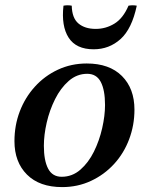

<svg xmlns="http://www.w3.org/2000/svg" viewBox="-20 -710 577 744"><path d="M318 -424Q278 -424 246.5 -396.5Q215 -369 193.5 -326Q172 -283 161 -235Q150 -187 150 -145Q150 -88 166.5 -56.5Q183 -25 219 -25L221 15Q133 15 84.5 -33.5Q36 -82 36 -163Q36 -224 56.5 -278Q77 -332 115 -374Q153 -416 204.5 -440Q256 -464 316 -464ZM219 -25Q260 -25 291.5 -52.5Q323 -80 344 -122.5Q365 -165 376 -213.5Q387 -262 387 -303Q387 -361 370.5 -392.5Q354 -424 318 -424L316 -464Q404 -464 452.5 -415.5Q501 -367 501 -285Q501 -225 480.5 -170.5Q460 -116 422 -74.5Q384 -33 332.5 -9Q281 15 221 15ZM478 -688Q494 -691 510 -688Q491 -598 447 -558.5Q403 -519 343 -519Q275 -519 246 -564Q217 -609 226 -688Q242 -691 258 -688Q259 -640 284 -619Q309 -598 351 -598Q390 -598 423.5 -618.5Q457 -639 478 -688Z"/></svg>

Font: Poltawski Nowy Medium
Style: Italic
Weight: 500
Italic angle: -12°
Version: Version 1.001;gftools[0.9.25]